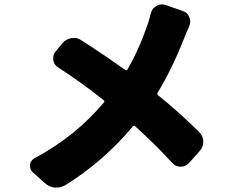

<svg xmlns="http://www.w3.org/2000/svg" viewBox="-20 -807 1040 872"><path d="M665 -747.1Q670.9 -769.5 691.4 -780.3Q703.1 -787.1 715.8 -787.1Q723.6 -787.1 732.4 -784.2L810.5 -756.8Q832 -750 839.8 -728.5Q843.8 -718.8 843.8 -709Q843.8 -698.2 838.9 -686.5Q826.2 -660.2 818.4 -638.7Q762.7 -496.1 696.3 -386.7Q692.4 -379.9 697.3 -375Q797.9 -293.9 885.7 -206.1Q903.3 -188.5 903.3 -163.1Q903.3 -139.6 887.7 -122.1L838.9 -67.4Q823.2 -49.8 800.8 -49.8Q777.3 -49.8 761.7 -67.4Q687.5 -149.4 593.8 -233.4Q587.9 -238.3 583 -232.4Q449.2 -73.2 276.4 34.2Q257.8 44.9 237.3 44.9Q233.4 44.9 228.5 44.9Q203.1 42 183.6 24.4L128.9 -24.4Q116.2 -36.1 116.2 -52.7Q116.2 -55.7 116.2 -58.6Q119.1 -79.1 137.7 -88.9Q322.3 -187.5 452.1 -341.8Q457 -346.7 451.2 -351.6Q348.6 -433.6 245.1 -500Q225.6 -511.7 221.7 -534.2Q221.7 -539.1 221.7 -543Q221.7 -560.5 233.4 -574.2L263.7 -611.3Q280.3 -629.9 304.7 -633.8Q309.6 -634.8 315.4 -634.8Q334 -634.8 349.6 -624Q450.2 -559.6 548.8 -489.3Q554.7 -485.4 558.6 -491.2Q610.4 -579.1 652.3 -701.2Q658.2 -719.7 665 -747.1Z"/></svg>

Font: Gen Jyuu Gothic Heavy
Style: Bold
Weight: 900
Designer: [Source Han Sans]
Ryoko NISHIZUKA  (kana & ideographs); Paul D. Hunt (Latin, Greek & Cyrillic); Wenlong ZHANG  (bopomofo
Version: Version 1.002.20150607